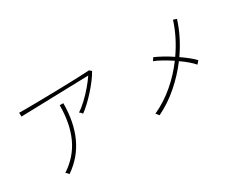

<svg xmlns="http://www.w3.org/2000/svg" viewBox="-72 -1183 2144 1674"><g transform="rotate(-30 1000.0 -346.5)"><path d="M622 -386Q612 -402 596 -413Q634 -437 678 -478.5Q722 -520 761.5 -566.5Q801 -613 827 -652Q795 -651 738 -649.5Q681 -648 610 -646Q539 -644 465 -642Q391 -640 325 -638Q259 -636 210.5 -635Q162 -634 144 -633L143 -672Q165 -671 210.5 -671.5Q256 -672 316.5 -672.5Q377 -673 444 -674.5Q511 -676 577.5 -677.5Q644 -679 701 -681Q758 -683 798.5 -685Q839 -687 854 -688L876 -670Q858 -637 828 -597Q798 -557 762.5 -517.5Q727 -478 690.5 -443.5Q654 -409 622 -386ZM256 11Q252 5 245 -3Q238 -11 230 -17Q361 -103 421.5 -236.5Q482 -370 482 -552H518Q518 -363 453.5 -221.5Q389 -80 256 11Z M1193 -41Q1193 -41 1186.5 -48.5Q1180 -56 1174.5 -63.5Q1169 -71 1168 -71Q1281 -123 1376.5 -205Q1472 -287 1545 -386Q1501 -415 1457 -440Q1413 -465 1378 -478L1398 -507Q1435 -491 1478.5 -467Q1522 -443 1565 -414Q1663 -554 1710 -704L1744 -693Q1696 -539 1595 -394Q1634 -367 1668 -340Q1702 -313 1725 -288Q1725 -288 1718.5 -280.5Q1712 -273 1706 -266Q1700 -259 1699 -258Q1677 -284 1644.5 -311.5Q1612 -339 1574 -365Q1499 -265 1402.5 -180.5Q1306 -96 1193 -41Z"/></g></svg>

Font: Zen Kaku Gothic New Light
Style: Regular
Weight: 300
Designer: Yoshimichi Ohira
Foundry: Positype
Version: Version 1.002